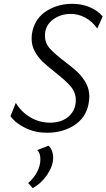

<svg xmlns="http://www.w3.org/2000/svg" viewBox="-20 -687 559 1008"><path d="M35 -77 63 -147Q91 -100 138.5 -71.5Q186 -43 243 -43Q304 -43 341 -76Q378 -109 378 -161Q378 -202 351 -233.5Q324 -265 270 -307Q229 -339 204.5 -362.5Q180 -386 163 -416.5Q146 -447 146 -485Q146 -507 151 -526Q168 -595 227 -631Q286 -667 359 -667Q408 -667 449.5 -650Q491 -633 519 -601L491 -537Q465 -574 428.5 -594Q392 -614 351 -614Q297 -614 256.5 -583Q216 -552 216 -500Q216 -461 241.5 -432.5Q267 -404 321 -363Q362 -332 387.5 -308Q413 -284 431 -251.5Q449 -219 449 -179Q449 -162 444 -137Q429 -67 368.5 -28.5Q308 10 226 10Q166 10 114.5 -14.5Q63 -39 35 -77ZM192 149Q192 115 175 101L235 78Q259 101 259 141Q259 183 229 228.5Q199 274 152 301L128 274Q157 249 174.5 216Q192 183 192 149Z"/></svg>

Font: LXGW Bright GB
Style: Italic
Weight: 400
Italic angle: -12°
Designer: Christian Thalmann (Catharsis Fonts)
Foundry: LXGW / Christian Thalmann (Catharsis Fonts) / Fontworks Inc.
Version: Version 5.510